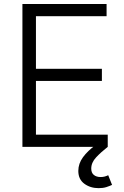

<svg xmlns="http://www.w3.org/2000/svg" viewBox="-20 -748 633 978"><path d="M94.2 0V-727.5H522.9V-665.5H163.1V-397.5H499V-335.9H163.1V-62H528.8V0ZM482.4 210.4Q440.4 210.4 409.7 188Q378.9 165.5 378.9 122.6Q378.9 85.4 402.8 52.7Q426.8 20 466.8 -8.8L528.8 0Q494.1 27.3 469.5 53.7Q444.8 80.1 444.8 110.8Q444.8 132.3 458 143.1Q471.2 153.8 492.7 153.8Q503.9 153.8 513.7 151.1Q523.4 148.4 531.2 144.5L550.8 193.8Q538.1 199.7 521.5 205.1Q504.9 210.4 482.4 210.4Z"/></svg>

Font: Inter 16pt Light
Style: Regular
Weight: 300
Version: Version 4.001;git-66647c0bb